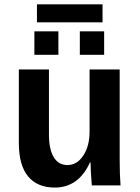

<svg xmlns="http://www.w3.org/2000/svg" viewBox="-20 -845 640 875"><path d="M203.1 -528.3V-231.9Q203.1 -164.6 224.9 -128.7Q246.6 -92.8 287.1 -92.8Q331.1 -92.8 359.6 -136Q388.2 -179.2 388.2 -245.1V-528.3H525.4V-118.2Q525.4 -50.8 529.3 0H398.4Q392.6 -70.3 392.6 -105H390.1Q337.9 9.8 230 9.8Q149.9 9.8 107.9 -41.3Q65.9 -92.3 65.9 -192.9V-528.3ZM343.8 -595.2V-702.1H454.6V-595.2ZM136.7 -595.2V-702.1H246.1V-595.2ZM148.4 -825.2H447.3V-743.2H148.4Z"/></svg>

Font: Liberation Mono
Style: Bold
Weight: 700
Monospace: yes
Designer: Steve Matteson
Foundry: Ascender Corporation
Version: Version 2.1.5